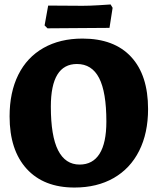

<svg xmlns="http://www.w3.org/2000/svg" viewBox="-20 -829 706 861"><path d="M23 -307Q23 -415 62 -493.5Q101 -572 175 -614Q249 -656 350 -656Q492 -656 568 -574Q644 -492 644 -340Q644 -232 604 -152.5Q564 -73 489.5 -30.5Q415 12 314 12Q176 12 99.5 -72Q23 -156 23 -307ZM457 -284Q457 -416 424.5 -479Q392 -542 325 -542Q208 -542 208 -351Q208 -219 240.5 -155Q273 -91 337 -91Q396 -91 426.5 -139.5Q457 -188 457 -284ZM180 -715 196 -804 350 -803Q381 -803 422 -805.5Q463 -808 476 -809L485 -794L471 -704L330 -703L193 -702Z"/></svg>

Font: Alegreya SC ExtraBold
Style: Regular
Weight: 800
Designer: Juan Pablo del Peral
Foundry: Huerta Tipografica
Version: Version 2.007; ttfautohint (v1.6)